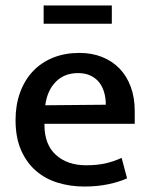

<svg xmlns="http://www.w3.org/2000/svg" viewBox="-20 -674 549 704"><path d="M474 -220H143V-216Q143 -144 185 -106Q227 -68 296 -68Q334 -68 364.5 -74.5Q395 -81 426 -95L446 -20Q417 -7 377 1.5Q337 10 289 10Q238 10 192 -4Q146 -18 111.5 -48Q77 -78 57 -124Q37 -170 37 -234Q37 -289 53.5 -334.5Q70 -380 100.5 -412.5Q131 -445 174.5 -462.5Q218 -480 271 -480Q317 -480 354.5 -465Q392 -450 418.5 -422.5Q445 -395 459.5 -355.5Q474 -316 474 -268ZM368 -290Q368 -314 362 -335Q356 -356 344 -371.5Q332 -387 312.5 -396.5Q293 -406 266 -406Q216 -406 184.5 -374Q153 -342 146 -288ZM390 -654V-587H140V-654Z"/></svg>

Font: Mukta Malar Medium
Style: Regular
Weight: 500
Designer: Aadarsh Rajan, Girish Dalvi, Yashodeep Gholap
Foundry: Ek Type
Version: Version 2.538;PS 1.000;hotconv 16.6.51;makeotf.lib2.5.65220;